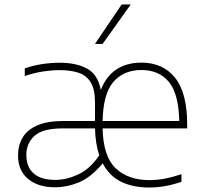

<svg xmlns="http://www.w3.org/2000/svg" viewBox="-20 -828 905 857"><path d="M226 8Q150.5 8 105.5 -29.2Q60.5 -66.5 60.5 -134Q60.5 -178.5 80.5 -213.2Q100.5 -248 145.5 -268Q190.5 -288 264.5 -288H404V-371.5Q404 -428.5 385.2 -459.8Q366.5 -491 331.2 -503Q296 -515 246 -515Q213 -515 172.5 -509Q132 -503 90.5 -488.5V-522.5Q123.5 -535 165.2 -541.5Q207 -548 245.5 -548Q321.5 -548 369.2 -521.5Q417 -495 430 -426.5Q454 -488.5 500.2 -518.5Q546.5 -548.5 611 -548.5Q707 -548.5 761.2 -481.2Q815.5 -414 815.5 -271.5V-255H438Q440.5 -130.5 496 -77.2Q551.5 -24 648 -24Q681 -24 716 -30.8Q751 -37.5 790 -50.5V-16.5Q716 9 646 9Q573 9 520.2 -17Q467.5 -43 438.5 -99Q386 -36 332.2 -14Q278.5 8 226 8ZM611 -515.5Q532.5 -515.5 486.5 -462.8Q440.5 -410 438 -288H780Q777.5 -410 733.5 -462.8Q689.5 -515.5 611 -515.5ZM227 -25Q276 -25 328.5 -49Q381 -73 423 -134.5Q406 -185.5 404 -255H261.5Q169.5 -255 133.5 -221.2Q97.5 -187.5 97.5 -136.5Q97.5 -83 130 -54Q162.5 -25 227 -25ZM404 -632 523 -808H563.5L438 -632Z"/></svg>

Font: Encode Sans Semi Expanded Thin
Style: Regular
Weight: 100
Width: 6
Designer: Multiple Designers
Foundry: Impallari Type
Version: Version 3.000; ttfautohint (v1.8.3) -l 8 -r 50 -G 200 -x 14 